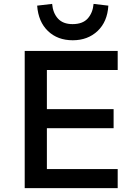

<svg xmlns="http://www.w3.org/2000/svg" viewBox="-20 -967 710 987"><path d="M107 0V-705H585V-607H221V-406H564V-308H221V-98H585V0ZM354 -760Q276 -760 226.5 -807.5Q177 -855 171 -938L248 -947Q252 -900 278 -871.5Q304 -843 353 -843Q405 -843 431 -872Q457 -901 461 -947L537 -938Q532 -855 481.5 -807.5Q431 -760 354 -760Z"/></svg>

Font: Nunito Sans 6pt SemiBold
Style: Regular
Weight: 600
Version: Version 3.101;gftools[0.9.27]